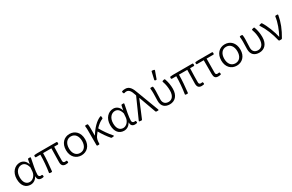

<svg xmlns="http://www.w3.org/2000/svg" viewBox="195 -2242 5720 3757"><g transform="rotate(-30 3055.0 -363.0)"><path d="M48.8 -220.7C48.8 -69.3 124 10.7 233.4 10.7C296.9 10.7 349.6 -21.5 387.7 -85.9H390.6C385.7 -20.5 422.9 10.7 477.5 10.7C495.1 10.7 509.8 8.8 521.5 4.9C530.3 2 533.2 -4.9 531.2 -13.7L527.3 -34.2C525.4 -43.9 518.6 -47.9 508.8 -45.9C502.9 -43.9 496.1 -43 490.2 -43C463.9 -43 442.4 -61.5 442.4 -92.8C442.4 -175.8 473.6 -322.3 498 -442.4C501 -453.1 495.1 -460 484.4 -460H452.1C443.4 -460 436.5 -455.1 434.6 -446.3L415 -345.7H413.1C386.7 -436.5 321.3 -471.7 259.8 -471.7C148.4 -471.7 48.8 -378.9 48.8 -220.7ZM388.7 -196.3C380.9 -112.3 314.5 -43.9 245.1 -43.9C164.1 -43.9 116.2 -109.4 116.2 -220.7C116.2 -348.6 189.5 -416 265.6 -416C311.5 -416 367.2 -394.5 395.5 -285.2Z M931.6 -95.7C931.6 -25.4 960 10.7 1027.3 10.7C1045.9 10.7 1060.5 8.8 1073.2 5.9C1083 3.9 1087.9 -2.9 1085.9 -12.7L1082 -34.2C1080.1 -44.9 1073.2 -47.9 1062.5 -45.9C1052.7 -43.9 1044.9 -43 1039.1 -43C1007.8 -43 994.1 -57.6 994.1 -89.8C994.1 -138.7 995.1 -294.9 1001 -404.3H1084C1093.8 -404.3 1099.6 -410.2 1099.6 -419.9V-444.3C1099.6 -454.1 1093.8 -460 1084 -460H643.6L589.8 -456.1C580.1 -455.1 575.2 -450.2 575.2 -440.4V-419.9C575.2 -410.2 581.1 -404.3 590.8 -404.3H688.5C688.5 -281.2 676.8 -142.6 657.2 -16.6C655.3 -5.9 661.1 0 670.9 1L705.1 2.9C714.8 3.9 721.7 -1 722.7 -10.7C736.3 -137.7 750 -277.3 750 -404.3H937.5C935.5 -298.8 931.6 -146.5 931.6 -95.7Z M1166 -228.5C1166 -76.2 1261.7 10.7 1381.8 10.7C1502.9 10.7 1598.6 -76.2 1598.6 -228.5C1598.6 -383.8 1502.9 -471.7 1381.8 -471.7C1261.7 -471.7 1166 -383.8 1166 -228.5ZM1530.3 -228.5C1530.3 -116.2 1474.6 -43 1381.8 -43C1290 -43 1233.4 -116.2 1233.4 -228.5C1233.4 -340.8 1290 -416 1381.8 -416C1474.6 -416 1530.3 -340.8 1530.3 -228.5Z M2113.3 -17.6C2043.9 -94.7 1971.7 -200.2 1925.8 -284.2C1982.4 -344.7 2036.1 -384.8 2086.9 -404.3C2095.7 -408.2 2099.6 -414.1 2098.6 -422.9L2095.7 -454.1C2094.7 -465.8 2086.9 -469.7 2077.1 -465.8C1980.5 -430.7 1876 -321.3 1801.8 -197.3H1797.9V-353.5C1797.9 -386.7 1796.9 -421.9 1792 -446.3C1790 -456.1 1784.2 -460 1775.4 -460H1741.2C1730.5 -460 1725.6 -454.1 1726.6 -443.4C1732.4 -408.2 1732.4 -369.1 1732.4 -336.9V-15.6C1732.4 -5.9 1738.3 0 1748 0H1779.3C1789.1 0 1794.9 -5.9 1794.9 -15.6V-23.4C1794.9 -81.1 1804.7 -129.9 1832 -168C1849.6 -192.4 1867.2 -215.8 1884.8 -237.3C1930.7 -156.2 1995.1 -62.5 2049.8 -1C2055.7 4.9 2061.5 7.8 2069.3 6.8L2106.4 2.9C2119.1 2 2122.1 -7.8 2113.3 -17.6Z M2160.2 -220.7C2160.2 -69.3 2235.4 10.7 2344.7 10.7C2408.2 10.7 2460.9 -21.5 2499 -85.9H2502C2497.1 -20.5 2534.2 10.7 2588.9 10.7C2606.4 10.7 2621.1 8.8 2632.8 4.9C2641.6 2 2644.5 -4.9 2642.6 -13.7L2638.7 -34.2C2636.7 -43.9 2629.9 -47.9 2620.1 -45.9C2614.3 -43.9 2607.4 -43 2601.6 -43C2575.2 -43 2553.7 -61.5 2553.7 -92.8C2553.7 -175.8 2585 -322.3 2609.4 -442.4C2612.3 -453.1 2606.4 -460 2595.7 -460H2563.5C2554.7 -460 2547.9 -455.1 2545.9 -446.3L2526.4 -345.7H2524.4C2498 -436.5 2432.6 -471.7 2371.1 -471.7C2259.8 -471.7 2160.2 -378.9 2160.2 -220.7ZM2500 -196.3C2492.2 -112.3 2425.8 -43.9 2356.4 -43.9C2275.4 -43.9 2227.5 -109.4 2227.5 -220.7C2227.5 -348.6 2300.8 -416 2377 -416C2422.9 -416 2478.5 -394.5 2506.8 -285.2Z M2698.2 2 2735.4 5.9C2744.1 6.8 2750 2.9 2753.9 -4.9L2918 -396.5H2921.9L3060.5 -12.7C3063.5 -4.9 3070.3 0 3079.1 0H3115.2C3127 0 3131.8 -5.9 3127.9 -17.6L2949.2 -490.2C2905.3 -621.1 2860.4 -690.4 2768.6 -690.4C2737.3 -690.4 2715.8 -686.5 2697.3 -679.7C2688.5 -675.8 2685.5 -668.9 2688.5 -659.2L2697.3 -635.7C2700.2 -626 2707 -623 2716.8 -626C2729.5 -630.9 2744.1 -634.8 2761.7 -634.8C2821.3 -634.8 2854.5 -585.9 2883.8 -493.2L2890.6 -471.7L2687.5 -16.6C2682.6 -6.8 2687.5 1 2698.2 2Z M3387.7 -724.6 3349.6 -558.6C3347.7 -547.9 3351.6 -542 3361.3 -540L3377 -536.1C3385.7 -534.2 3393.6 -537.1 3396.5 -546.9L3455.1 -710C3459 -720.7 3455.1 -727.5 3444.3 -729.5L3405.3 -736.3C3395.5 -738.3 3389.6 -734.4 3387.7 -724.6ZM3201.2 -168C3201.2 -45.9 3271.5 10.7 3378.9 10.7C3494.1 10.7 3579.1 -71.3 3579.1 -227.5C3579.1 -304.7 3567.4 -380.9 3539.1 -458C3536.1 -466.8 3528.3 -469.7 3519.5 -467.8L3485.4 -459C3475.6 -456.1 3471.7 -449.2 3475.6 -439.5C3503.9 -362.3 3512.7 -293 3512.7 -225.6C3512.7 -100.6 3455.1 -43 3380.9 -43C3318.4 -43 3261.7 -75.2 3261.7 -165C3261.7 -220.7 3268.6 -298.8 3268.6 -353.5C3268.6 -387.7 3268.6 -418 3263.7 -446.3C3261.7 -455.1 3255.9 -460 3247.1 -460H3213.9C3203.1 -460 3198.2 -454.1 3199.2 -443.4C3204.1 -403.3 3205.1 -369.1 3205.1 -336.9C3205.1 -280.3 3201.2 -224.6 3201.2 -168Z M4002 -95.7C4002 -25.4 4030.3 10.7 4097.7 10.7C4116.2 10.7 4130.9 8.8 4143.6 5.9C4153.3 3.9 4158.2 -2.9 4156.2 -12.7L4152.3 -34.2C4150.4 -44.9 4143.6 -47.9 4132.8 -45.9C4123 -43.9 4115.2 -43 4109.4 -43C4078.1 -43 4064.5 -57.6 4064.5 -89.8C4064.5 -138.7 4065.4 -294.9 4071.3 -404.3H4154.3C4164.1 -404.3 4169.9 -410.2 4169.9 -419.9V-444.3C4169.9 -454.1 4164.1 -460 4154.3 -460H3713.9L3660.2 -456.1C3650.4 -455.1 3645.5 -450.2 3645.5 -440.4V-419.9C3645.5 -410.2 3651.4 -404.3 3661.1 -404.3H3758.8C3758.8 -281.2 3747.1 -142.6 3727.5 -16.6C3725.6 -5.9 3731.4 0 3741.2 1L3775.4 2.9C3785.2 3.9 3792 -1 3793 -10.7C3806.6 -137.7 3820.3 -277.3 3820.3 -404.3H4007.8C4005.9 -298.8 4002 -146.5 4002 -95.7Z M4380.9 -95.7C4380.9 -25.4 4403.3 10.7 4469.7 10.7C4490.2 10.7 4509.8 7.8 4525.4 3.9C4534.2 2 4538.1 -5.9 4536.1 -14.6L4532.2 -35.2C4530.3 -45.9 4523.4 -48.8 4513.7 -46.9C4502.9 -44.9 4493.2 -43 4483.4 -43C4455.1 -43 4442.4 -57.6 4442.4 -89.8C4442.4 -189.5 4443.4 -296.9 4445.3 -406.2H4597.7C4607.4 -406.2 4613.3 -412.1 4613.3 -421.9V-444.3C4613.3 -454.1 4607.4 -460 4597.7 -460H4282.2L4228.5 -456.1C4218.8 -455.1 4213.9 -450.2 4213.9 -440.4V-421.9C4213.9 -412.1 4219.7 -406.2 4229.5 -406.2H4380.9Z M4674.8 -228.5C4674.8 -76.2 4770.5 10.7 4890.6 10.7C5011.7 10.7 5107.4 -76.2 5107.4 -228.5C5107.4 -383.8 5011.7 -471.7 4890.6 -471.7C4770.5 -471.7 4674.8 -383.8 4674.8 -228.5ZM5039.1 -228.5C5039.1 -116.2 4983.4 -43 4890.6 -43C4798.8 -43 4742.2 -116.2 4742.2 -228.5C4742.2 -340.8 4798.8 -416 4890.6 -416C4983.4 -416 5039.1 -340.8 5039.1 -228.5Z M5223.6 -168C5223.6 -45.9 5293.9 10.7 5401.4 10.7C5516.6 10.7 5601.6 -71.3 5601.6 -227.5C5601.6 -304.7 5589.8 -380.9 5561.5 -458C5558.6 -466.8 5550.8 -469.7 5542 -467.8L5507.8 -459C5498 -456.1 5494.1 -449.2 5498 -439.5C5526.4 -362.3 5535.2 -293 5535.2 -225.6C5535.2 -100.6 5477.5 -43 5403.3 -43C5340.8 -43 5284.2 -75.2 5284.2 -165C5284.2 -220.7 5291 -298.8 5291 -353.5C5291 -387.7 5291 -418 5286.1 -446.3C5284.2 -455.1 5278.3 -460 5269.5 -460H5236.3C5225.6 -460 5220.7 -454.1 5221.7 -443.4C5226.6 -403.3 5227.5 -369.1 5227.5 -336.9C5227.5 -280.3 5223.6 -224.6 5223.6 -168Z M5668 -438.5C5744.1 -324.2 5805.7 -171.9 5841.8 -15.6C5844.7 -4.9 5850.6 0 5859.4 0H5899.4C5907.2 0 5914.1 -2.9 5918.9 -10.7C6007.8 -161.1 6061.5 -293.9 6086.9 -443.4C6088.9 -454.1 6084 -460 6073.2 -460H6038.1C6028.3 -460 6023.4 -455.1 6021.5 -445.3C6006.8 -322.3 5952.1 -182.6 5891.6 -67.4H5887.7C5859.4 -191.4 5797.9 -357.4 5730.5 -460.9C5725.6 -468.8 5718.8 -470.7 5710 -467.8L5675.8 -459C5665 -456.1 5661.1 -448.2 5668 -438.5Z"/></g></svg>

Font: Ed Sans Neue Light
Style: Regular
Weight: 300
Designer: Stephen Hutchings
Version: Version 1.004;PS 001.004;hotconv 1.0.88;makeotf.lib2.5.64775